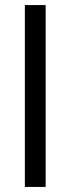

<svg xmlns="http://www.w3.org/2000/svg" viewBox="-20 -737 278 757"><path d="M160 0H78V-717H160Z"/></svg>

Font: Asta Sans
Style: Regular
Weight: 400
Designer: 42dot
Version: Version 1.000